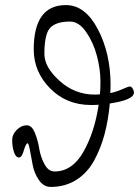

<svg xmlns="http://www.w3.org/2000/svg" viewBox="-20 -723 548 757"><path d="M180 14Q152 14 133.5 -13Q115 -40 109 -72Q103 -104 98 -131Q93 -158 89 -158Q82 -158 74 -130Q66 -102 55 -102Q42 -102 35 -123.5Q28 -145 28 -171Q28 -193 46 -211Q64 -229 86 -229Q105 -229 117 -200.5Q129 -172 134.5 -138Q140 -104 155.5 -75.5Q171 -47 195 -47Q265 -47 309 -124.5Q353 -202 369 -310Q358 -309 339 -309Q242 -309 177.5 -374.5Q113 -440 113 -528Q113 -703 240 -703Q316 -703 366 -607.5Q416 -512 416 -387Q416 -382 415.5 -371.5Q415 -361 415 -356Q439 -361 462.5 -371.5Q486 -382 492 -382Q498 -382 503 -374Q508 -366 508 -358Q508 -329 413 -315Q407 -249 392 -193Q377 -137 350.5 -89Q324 -41 280.5 -13.5Q237 14 180 14ZM374 -351Q376 -369 376 -402Q376 -450 362 -503Q348 -556 319.5 -597Q291 -638 256 -638Q202 -638 178.5 -614Q155 -590 155 -510Q155 -458 215 -404Q275 -350 354 -350Q358 -350 364.5 -350.5Q371 -351 374 -351Z"/></svg>

Font: EB Garamond 12
Style: Italic
Weight: 400
Italic angle: -17°
Version: Version 0.016; ttfautohint (v1.8.4)